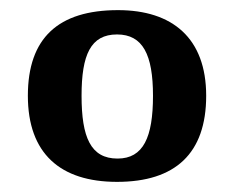

<svg xmlns="http://www.w3.org/2000/svg" viewBox="-20 -739 462 379"><path d="M211 -380C326 -380 387 -436 387 -550C387 -664 320 -719 213 -719C95 -719 35 -664 35 -550C35 -436 99 -380 211 -380ZM212 -426C159 -426 141 -468 141 -550C141 -631 159 -671 211 -671C262 -671 282 -631 282 -550C282 -468 263 -426 212 -426Z"/></svg>

Font: Noto Serif Devanagari SemiBold
Style: Regular
Weight: 600
Designer: Universal Thirst, Indian Type Foundry and the Monotype Design Team
Foundry: Monotype Imaging Inc.
Version: Version 2.004